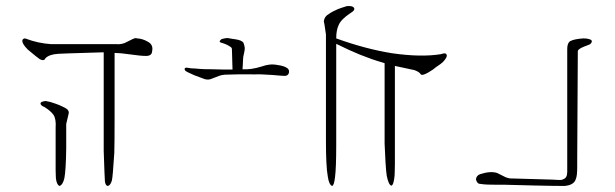

<svg xmlns="http://www.w3.org/2000/svg" viewBox="-20 -859 2033 635"><path d="M429 -733Q430 -733 431.5 -732.5Q433 -732 434 -732Q452 -731 469 -721Q488 -711 483 -689Q482 -674 463 -674Q446 -674 411 -679Q376 -684 359 -684V-586Q359 -555 359 -469.5Q359 -384 358 -353Q353 -274 350 -262Q345 -245 336 -244Q329 -245 327 -259Q326 -270 323 -360Q323 -405 323 -461Q323 -517 323 -585Q323 -653 323 -686H322Q316 -686 305 -685.5Q294 -685 289 -685Q185 -682 172 -681Q142 -679 130 -666Q126 -656 112 -663Q104 -668 72 -695Q54 -713 54 -723Q53 -727 57 -730Q61 -733 66 -731Q105 -716 149 -713H364Q384 -711 401 -721Q423 -733 429 -733ZM131 -525Q145 -523 164 -516Q174 -513 194 -503Q210 -495 207 -483L199 -449V-368Q198 -297 193 -270Q188 -248 177 -244Q168 -247 165 -268Q165 -269 164.5 -278.5Q164 -288 164 -297V-356V-437Q166 -465 157 -479Q148 -492 127 -505Q114 -510 114 -517Q114 -523 131 -525Z M730 -733H734Q737 -732 745.5 -731Q754 -730 759 -729Q779 -726 785 -718Q789 -707 789.5 -701Q790 -695 787 -682.5Q784 -670 784 -665Q784 -662 783.5 -655Q783 -648 783 -644L782 -630Q810 -628 845 -639Q860 -644 869 -645Q883 -647 898 -644Q919 -641 928 -635Q937 -630 936 -620Q934 -609 923 -608Q914 -608 881 -611Q839 -614 824 -613Q774 -614 723 -612Q713 -611 706 -608.5Q699 -606 691.5 -603Q684 -600 681 -599Q671 -594 658 -597Q656 -598 644.5 -602Q633 -606 623 -610Q595 -622 592 -626Q588 -634 595 -635Q596 -636 612 -633Q620 -633 642 -631Q653 -630 678 -630L720 -629H743H749L747 -697Q747 -702 739 -706Q729 -713 711 -718Q704 -720 708 -725Q711 -730 718 -731Q726 -733 730 -733Z M1135 -839Q1146 -839 1150 -834Q1157 -826 1138 -815Q1108 -795 1100 -776Q1092 -759 1092 -733V-732Q1189 -697 1276 -683Q1373 -669 1439 -680Q1454 -686 1457 -678Q1461 -671 1445 -654Q1439 -648 1422 -637Q1420 -636 1417 -633Q1414 -630 1412 -629Q1402 -623 1396 -619Q1375 -607 1371 -614Q1367 -621 1351 -627L1286 -641V-383V-314Q1286 -304 1285.5 -292Q1285 -280 1285 -278Q1282 -246 1274 -245Q1265 -248 1259 -278Q1257 -291 1255 -322Q1252 -376 1252 -384V-650Q1244 -652 1229.5 -657Q1215 -662 1211 -663Q1206 -665 1171 -678Q1147 -688 1134 -694Q1108 -706 1092 -714V-380Q1092 -303 1088 -273Q1085 -247 1079 -244Q1068 -247 1064 -276Q1058 -309 1058 -392V-745Q1052 -787 1051 -789Q1053 -805 1068 -813Q1079 -821 1098 -829Q1108 -833 1128 -839ZM1051 -789V-785V-787Z M1909 -732Q1921 -732 1927 -730Q1941 -727 1936 -718Q1934 -714 1930 -712Q1926 -710 1920 -708Q1914 -706 1912 -705Q1892 -697 1891 -690Q1891 -630 1890 -509.5Q1889 -389 1889 -329Q1889 -324 1889 -308.5Q1889 -293 1888 -282.5Q1887 -272 1883 -263Q1875 -246 1846 -244Q1813 -244 1747.5 -245.5Q1682 -247 1649 -248Q1640 -248 1623.5 -248Q1607 -248 1593 -248.5Q1579 -249 1567 -251Q1558 -251 1554 -266Q1556 -279 1568 -283Q1602 -294 1624 -287Q1629 -285 1637 -280.5Q1645 -276 1652 -273Q1659 -270 1666 -269Q1689 -268 1736 -267Q1783 -266 1806 -265Q1809 -265 1824 -264Q1839 -263 1842 -266Q1856 -270 1856 -290V-697Q1856 -717 1866 -723Q1879 -730 1909 -732Z"/></svg>

Font: Kimchi
Style: Regular
Weight: 400
Version: Version 1.1